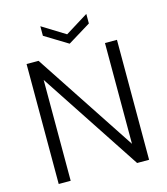

<svg xmlns="http://www.w3.org/2000/svg" viewBox="-127 -983 941 1081"><g transform="rotate(-15 343.0 -442.5)"><path d="M537.1 -699.2H606.9V0H537.1L149.9 -587.9V0H80.1V-699.2H149.9L537.1 -111.8ZM344.2 -801.8 478 -884.8V-829.1L344.2 -747.1L210 -829.1V-884.8Z"/></g></svg>

Font: SVN-Poppins Light
Style: Regular
Weight: 300
Designer: Ninad Kale (Devanagari), Jonny Pinhorn (Latin)
Foundry: Indian Type Foundry
Version: Version 3.002 2017